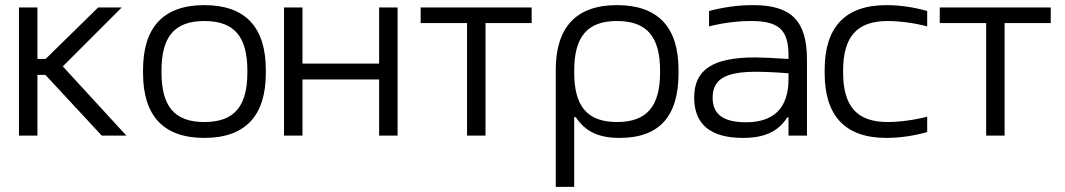

<svg xmlns="http://www.w3.org/2000/svg" viewBox="-20 -529 4156 749"><path d="M54 -500V0H126V-237H157L377 0H473L225 -270L455 -500H363L158 -299H126V-500Z M538 -256V-244C538 -78 617 9 777 9C938 9 1017 -78 1017 -244V-256C1017 -422 938 -509 777 -509C617 -509 538 -422 538 -256ZM610 -247V-253C610 -385 660 -447 777 -447C895 -447 945 -385 945 -253V-247C945 -115 895 -53 777 -53C660 -53 610 -115 610 -247Z M1088 0H1160V-219H1459V0H1531V-500H1459V-281H1160V-500H1088Z M1802 0H1874V-439H2054V-500H1621V-439H1802Z M2627 -244V-256C2627 -422 2548 -509 2387 -509C2227 -509 2148 -422 2148 -256V200H2220V-72H2226C2261 -20 2309 9 2397 9C2553 9 2627 -76 2627 -244ZM2220 -247V-253C2220 -385 2270 -447 2387 -447C2504 -447 2555 -385 2555 -253V-247C2555 -115 2504 -53 2387 -53C2270 -53 2220 -115 2220 -247Z M2918 -509C2859 -509 2802 -501 2746 -486V-426C2801 -440 2859 -447 2910 -447C3014 -447 3056 -416 3056 -314V-299C2994 -303 2950 -305 2926 -305C2757 -305 2688 -255 2688 -148C2688 -44 2752 9 2878 9C2963 9 3016 -16 3051 -71H3056V0H3128V-296C3128 -449 3066 -509 2918 -509ZM2760 -148C2760 -220 2810 -249 2929 -249C2960 -249 3010 -247 3056 -243V-220C3056 -108 2999 -52 2890 -52C2798 -52 2760 -86 2760 -148Z M3197 -256V-244C3197 -78 3276 9 3438 9C3489 9 3546 1 3597 -14V-74C3550 -61 3488 -53 3443 -53C3323 -53 3269 -114 3269 -247V-253C3269 -386 3323 -447 3443 -447C3488 -447 3550 -439 3597 -426V-486C3546 -501 3489 -509 3438 -509C3276 -509 3197 -422 3197 -256Z M3827 0H3899V-439H4079V-500H3646V-439H3827Z"/></svg>

Font: LT Wave Text Light
Style: Regular
Weight: 300
Designer: Daniel Lyons
Version: Version 2.5 (Glyphs App)